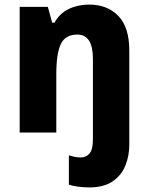

<svg xmlns="http://www.w3.org/2000/svg" viewBox="-20 -579 650 839"><path d="M370 240Q348 240 323.5 237Q299 234 281 228V100Q295 104 307 106.5Q319 109 333 109Q356 109 371 92Q386 75 386 30V-322Q386 -428 318 -428Q266 -428 246 -387Q226 -346 226 -253V0H66V-549H189L208 -480H218Q241 -521 281 -540Q321 -559 369 -559Q449 -559 497 -509.5Q545 -460 545 -358V53Q545 103 527.5 145.5Q510 188 471.5 214Q433 240 370 240Z"/></svg>

Font: Noto Sans Gujarati SemiCondensed ExtraBold
Style: Regular
Weight: 800
Width: 4
Designer: Jelle Bosma - Monotype Design Team, Universal Thirst
Foundry: Monotype Imaging Inc.
Version: Version 2.106; ttfautohint (v1.8.4.7-5d5b)